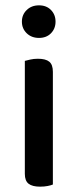

<svg xmlns="http://www.w3.org/2000/svg" viewBox="-20 -693 292 719"><path d="M178 -2Q171 1 158.5 3.5Q146 6 130 6Q101 6 87 -5Q73 -16 73 -42V-465Q81 -467 93.5 -470Q106 -473 122 -473Q151 -473 164.5 -462Q178 -451 178 -424ZM62 -612Q62 -638 80 -655.5Q98 -673 126 -673Q154 -673 171 -655.5Q188 -638 188 -612Q188 -586 171 -568.5Q154 -551 126 -551Q98 -551 80 -568.5Q62 -586 62 -612Z"/></svg>

Font: Baloo Da 2 Medium
Style: Regular
Weight: 500
Designer: Noopur Datye, Sulekha Rajkumar and Ek Type
Foundry: Ek Type
Version: Version 1.640;hotconv 1.0.111;makeotfexe 2.5.65597; ttfautoh